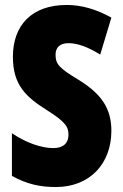

<svg xmlns="http://www.w3.org/2000/svg" viewBox="-20 -744 494 774"><path d="M429 -217C429 -312 383 -369 297 -422C216 -471 204 -486 204 -524C204 -550 219 -570 256 -570C292 -570 334 -555 384 -524L429 -673C368 -707 308 -724 249 -724C108 -724 32 -642 32 -515C32 -401 85 -353 169 -300C247 -251 256 -231 256 -200C256 -169 237 -147 195 -147C146 -147 84 -169 28 -207V-35C89 -1 143 10 205 10C342 10 429 -84 429 -217Z"/></svg>

Font: Noto Sans Myanmar ExtraCondensed Black
Style: Regular
Weight: 900
Width: 2
Designer: Monotype Design Team
Foundry: Monotype Imaging Inc.
Version: Version 2.107